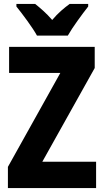

<svg xmlns="http://www.w3.org/2000/svg" viewBox="-20 -951 525 971"><path d="M167 -771H323C346 -812 396 -880 426 -918V-931H332C305 -911 274 -886 244 -850C215 -884 183 -911 158 -931H63V-918C93 -881 146 -810 167 -771ZM466 0V-133H194L459 -607V-714H26V-582H285L20 -107V0Z"/></svg>

Font: Noto Sans Gurmukhi UI Condensed ExtraBold
Style: Regular
Weight: 800
Width: 3
Designer: Jelle Bosma - Monotype Design Team
Foundry: Monotype Imaging Inc.
Version: Version 2.004